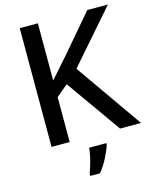

<svg xmlns="http://www.w3.org/2000/svg" viewBox="-135 -804 900 1115"><g transform="rotate(-15 315.5 -246.5)"><path d="M631 0H505L272 -329L202 -270V0H93V-714H202V-370Q229 -401 257.5 -433Q286 -465 314 -497L499 -714H623L350 -401ZM406 70Q397 100 375 143.5Q353 187 325 221H266V209Q273 191 281 164.5Q289 138 295 110Q301 82 303 61H406Z"/></g></svg>

Font: Noto Sans Meetei Mayek Medium
Style: Regular
Weight: 500
Designer: Monotype Design Team and Neelakash Kshetrimayum
Foundry: Monotype Imaging Inc.
Version: Version 2.002; ttfautohint (v1.8.4.7-5d5b)